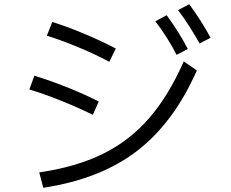

<svg xmlns="http://www.w3.org/2000/svg" viewBox="-20 -867 1096 910"><path d="M926 -661Q876 -750 824 -819L877 -847Q938 -763 978 -688ZM817 -607Q773 -693 716 -766L770 -795Q831 -711 870 -635ZM498 -574Q431 -610 351.5 -643Q272 -676 202 -698L228 -763Q295 -742 375.5 -708.5Q456 -675 529 -637ZM166 -50Q339 -75 466 -137Q593 -199 686 -306Q779 -413 851 -576L913 -533Q804 -286 630 -152Q456 -18 185 23ZM420 -323Q346 -359 266 -391Q186 -423 119 -443L143 -508Q213 -487 295 -454.5Q377 -422 448 -386Z"/></svg>

Font: PlemolJP
Style: Regular
Weight: 400
Monospace: yes
Version: v2.0.4; ttfautohint (v1.8.4.7-5d5b-dirty) -l 6 -r 45 -G 200 